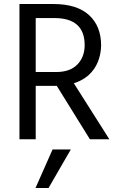

<svg xmlns="http://www.w3.org/2000/svg" viewBox="-20 -694 588 957"><path d="M251 -604H158V-335H260Q329 -335 365.5 -372.5Q402 -410 402 -469Q402 -604 251 -604ZM255 -266H158V0H77V-674H246Q363 -674 423.5 -619Q484 -564 484 -467Q482 -397 447 -348Q412 -299 348 -279L525 0H428L263 -266ZM222 243H157L242 51H333Z"/></svg>

Font: Hind Madurai
Style: Regular
Weight: 400
Designer: Jyotish Sonowal
Foundry: Indian Type Foundry
Version: Version 1.001;PS 1.0;hotconv 1.0.86;makeotf.lib2.5.63406; tt